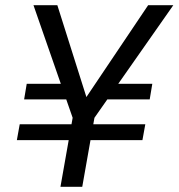

<svg xmlns="http://www.w3.org/2000/svg" viewBox="-20 -720 688 740"><path d="M45 -180 56 -241H540L529 -180ZM286 -337H73L83 -397H286ZM358 -337 378 -397H567L557 -337ZM213 0 260 -266 109 -700H201L313 -346L551 -700H648L344 -266L297 0Z"/></svg>

Font: DM Sans 9pt
Style: Italic
Weight: 400
Italic angle: -10°
Designer: Colophon Foundry, Jonny Pinhorn
Foundry: Colophon Foundry
Version: Version 4.004